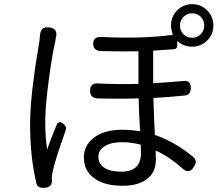

<svg xmlns="http://www.w3.org/2000/svg" viewBox="-20 -868 1050 925"><path d="M156 17Q125 -109 125 -269Q125 -363 143 -494Q149 -547 164 -632Q168 -660 170 -671Q171 -675 171.5 -682.5Q172 -690 172 -694Q174 -718 183.5 -728Q193 -738 216 -736Q263 -732 248 -681Q248 -679 247.5 -674.5Q247 -670 246 -668Q229 -592 215 -482Q198 -357 198 -281Q198 -209 207 -147Q224 -198 252 -264Q262 -291 286 -271Q303 -257 296 -239Q245 -96 234 -43Q228 -19 230 0Q230 1 230 2Q232 33 197 36.5Q162 40 156 17ZM570 27Q486 27 437 -7Q384 -43 384 -110Q384 -165 429 -202Q479 -243 569 -243Q606 -243 655 -236Q649 -330 648 -394Q549 -391 449 -394Q414 -396 414 -431Q414 -469 452 -466Q557 -461 647 -464V-542V-621Q577 -619 465 -622Q429 -624 429 -657Q429 -693 470 -690Q659 -680 813 -700Q804 -725 804 -745Q804 -788 833.5 -818Q863 -848 906 -848Q948 -848 978 -818Q1008 -788 1008 -745Q1008 -702 978 -672.5Q948 -643 906 -643Q865 -643 834 -671V-649Q834 -633 819 -631Q783 -628 718 -624V-467Q784 -471 865 -478Q899 -482 899 -444Q899 -411 871 -408Q805 -401 719 -396Q720 -358 723 -282Q725 -239 726 -218Q824 -184 911 -112Q923 -101 923 -90Q924 -80 914 -64Q891 -26 857 -58Q797 -112 730 -143Q731 -127 731 -99Q731 -39 689 -6Q647 27 570 27ZM564 -41Q659 -41 659 -130Q659 -155 658 -171Q612 -183 567 -183Q516 -183 485 -164Q454 -145 454 -114Q454 -78 484 -59Q513 -41 564 -41ZM906 -686Q930 -686 947 -703Q964 -720 964 -745Q964 -770 947 -787Q930 -804 906 -804Q881 -804 864 -786.5Q847 -769 847 -744.5Q847 -720 864 -703Q881 -686 906 -686Z"/></svg>

Font: GenSenRounded JP R
Style: Regular
Weight: 400
Version: Version 1.501;PS 1;hotconv 16.6.51;makeotf.lib2.5.65220